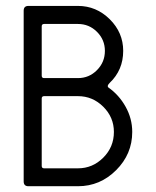

<svg xmlns="http://www.w3.org/2000/svg" viewBox="-20 -645 540 665"><path d="M132.8 -374.5H250Q288.6 -374.5 315.9 -402.1Q343.3 -429.7 343.3 -468.8Q343.3 -507.3 315.9 -534.7Q288.6 -562 250 -562H132.8Q124.5 -562 124.5 -553.7V-382.8Q124.5 -374.5 132.8 -374.5ZM78.6 -624.5H250Q313.5 -624.5 360.1 -578.4Q406.7 -532.2 406.7 -468.8Q406.7 -402.3 359.9 -357.9Q349.6 -347.7 355 -342.3Q392.1 -316.4 415 -275.4Q438 -234.4 438 -188Q438 -111.3 382.3 -55.7Q326.7 0 250 0H78.6Q62 0 62 -16.6V-607.9Q62 -624.5 78.6 -624.5ZM132.8 -62H250Q300.8 -62 337.6 -98.9Q374.5 -135.7 374.5 -188Q374.5 -238.8 337.6 -275.4Q300.8 -312 250 -312H132.8Q124.5 -312 124.5 -303.7V-70.3Q124.5 -62 132.8 -62Z"/></svg>

Font: GOSTRUS
Style: type_B
Weight: 400
Designer: Юрий и Татьяна Кривогуз
Version: Version 02.00